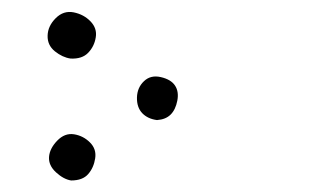

<svg xmlns="http://www.w3.org/2000/svg" viewBox="-20 -202 540 323"><path d="M99.6 101.6Q86.9 99.6 74.2 87.9Q61.5 76.2 62.5 62Q63.5 47.9 76.2 34.7Q88.9 21.5 104.5 23.9Q120.1 26.4 131.3 37.6Q142.6 48.8 140.1 64.5Q137.7 80.1 128.4 90.8Q119.1 101.6 99.6 101.6ZM244.1 0Q228.5 -2 219.2 -11.7Q210 -21.5 210.4 -38.1Q210.9 -54.7 222.2 -65.4Q233.4 -76.2 250.5 -72.3Q267.6 -68.4 274.4 -58.1Q281.2 -47.9 278.3 -32.7Q275.4 -17.6 267.1 -9.3Q258.8 -1 244.1 0ZM98.6 -103.5Q85 -105.5 72.3 -115.7Q59.6 -126 60.1 -142.1Q60.5 -158.2 73.7 -171.4Q86.9 -184.6 104 -181.2Q121.1 -177.7 132.3 -166Q143.6 -154.3 141.1 -139.2Q138.7 -124 128.4 -113.3Q118.2 -102.5 98.6 -103.5Z"/></svg>

Font: JasonHandwriting1
Style: Regular
Weight: 400
Version: Version 1.48.20